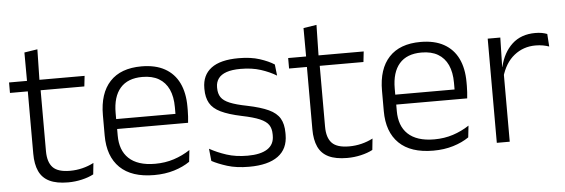

<svg xmlns="http://www.w3.org/2000/svg" viewBox="-44 -752 2636 895"><g transform="rotate(-5 1273.5 -305.0)"><path d="M242.5 9.5Q189 9.5 155.8 -6.5Q122.5 -22.5 107.2 -55.5Q92 -88.5 92 -137.5V-455.5H152V-144.5Q152 -93 175.8 -68.2Q199.5 -43.5 256 -43.5Q286 -43.5 314.2 -50.5Q342.5 -57.5 367.5 -70.5L362 -17.5Q338.5 -5 307 2.2Q275.5 9.5 242.5 9.5ZM356.5 -429.5H8.5V-478.5H362ZM150.5 -471.5H92.5L92 -611.5L153.5 -621Z M645.5 10.5Q540 10.5 485.5 -42.5Q431 -95.5 431 -193.5V-288.5Q431 -390.5 481.8 -445Q532.5 -499.5 629.5 -499.5Q694.5 -499.5 738.5 -475Q782.5 -450.5 804.8 -404.5Q827 -358.5 827 -294V-276.5Q827 -262 826 -247.5Q825 -233 823.5 -218.5H767.5Q768.5 -240.5 768.5 -260.2Q768.5 -280 768.5 -296.5Q768.5 -345.5 752.8 -379.8Q737 -414 706.2 -432Q675.5 -450 629.5 -450Q561 -450 526 -409.8Q491 -369.5 491 -293.5V-246L491.5 -238V-187.5Q491.5 -154 501.2 -127Q511 -100 531.2 -80.8Q551.5 -61.5 582.2 -51.5Q613 -41.5 654 -41.5Q701.5 -41.5 742.2 -54.8Q783 -68 818.5 -91.5L812.5 -37Q781.5 -15.5 739 -2.5Q696.5 10.5 645.5 10.5ZM810 -218.5H462.5V-265H810Z M1089.5 10.5Q1030.5 10.5 987.5 -3Q944.5 -16.5 916 -32L910 -89.5Q946 -69.5 989 -55.5Q1032 -41.5 1087 -41.5Q1147.5 -41.5 1179.5 -62.2Q1211.5 -83 1211.5 -124V-131Q1211.5 -157.5 1200 -174.8Q1188.5 -192 1159 -204.8Q1129.5 -217.5 1075.5 -228.5Q1014 -241.5 978.5 -258.8Q943 -276 928 -302.5Q913 -329 913 -368V-373Q913 -433.5 955.8 -465.8Q998.5 -498 1084 -498Q1141 -498 1182.5 -484.5Q1224 -471 1250 -454L1256 -401.5Q1224 -421 1183 -434.2Q1142 -447.5 1089 -447.5Q1048.5 -447.5 1022.8 -438.5Q997 -429.5 984.8 -412.5Q972.5 -395.5 972.5 -372.5V-368Q972.5 -342 984 -324.8Q995.5 -307.5 1024.5 -295.5Q1053.5 -283.5 1104.5 -273.5Q1167.5 -260.5 1204 -243.5Q1240.5 -226.5 1256 -200Q1271.5 -173.5 1271.5 -132.5V-123.5Q1271.5 -57.5 1225 -23.5Q1178.5 10.5 1089.5 10.5Z M1548.5 9.5Q1495 9.5 1461.8 -6.5Q1428.5 -22.5 1413.2 -55.5Q1398 -88.5 1398 -137.5V-455.5H1458V-144.5Q1458 -93 1481.8 -68.2Q1505.5 -43.5 1562 -43.5Q1592 -43.5 1620.2 -50.5Q1648.5 -57.5 1673.5 -70.5L1668 -17.5Q1644.5 -5 1613 2.2Q1581.5 9.5 1548.5 9.5ZM1662.5 -429.5H1314.5V-478.5H1668ZM1456.5 -471.5H1398.5L1398 -611.5L1459.5 -621Z M1951.5 10.5Q1846 10.5 1791.5 -42.5Q1737 -95.5 1737 -193.5V-288.5Q1737 -390.5 1787.8 -445Q1838.5 -499.5 1935.5 -499.5Q2000.5 -499.5 2044.5 -475Q2088.5 -450.5 2110.8 -404.5Q2133 -358.5 2133 -294V-276.5Q2133 -262 2132 -247.5Q2131 -233 2129.5 -218.5H2073.5Q2074.5 -240.5 2074.5 -260.2Q2074.5 -280 2074.5 -296.5Q2074.5 -345.5 2058.8 -379.8Q2043 -414 2012.2 -432Q1981.5 -450 1935.5 -450Q1867 -450 1832 -409.8Q1797 -369.5 1797 -293.5V-246L1797.5 -238V-187.5Q1797.5 -154 1807.2 -127Q1817 -100 1837.2 -80.8Q1857.5 -61.5 1888.2 -51.5Q1919 -41.5 1960 -41.5Q2007.5 -41.5 2048.2 -54.8Q2089 -68 2124.5 -91.5L2118.5 -37Q2087.5 -15.5 2045 -2.5Q2002.5 10.5 1951.5 10.5ZM2116 -218.5H1768.5V-265H2116Z M2306 -301.5 2290.5 -348 2305.5 -350Q2321.5 -417 2363.5 -455.8Q2405.5 -494.5 2472 -494.5Q2489.5 -494.5 2503.5 -491.8Q2517.5 -489 2527.5 -485L2531.5 -426Q2519 -430.5 2503 -433.5Q2487 -436.5 2468 -436.5Q2411 -436.5 2368 -402.2Q2325 -368 2306 -301.5ZM2309.5 0H2249V-487.5H2308L2304.5 -341L2309.5 -336Z"/></g></svg>

Font: Anek Devanagari Light
Style: Regular
Weight: 300
Designer: Kailash Malviya (Devanagari) & Yesha Goshar (Latin)
Foundry: Ek Type
Version: Version 1.003